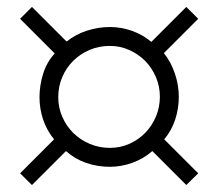

<svg xmlns="http://www.w3.org/2000/svg" viewBox="-20 -694 627 560"><path d="M523.4 -154.3 424.3 -253.4Q397.9 -230.5 365.7 -219Q333.5 -207.5 300.3 -207.5Q264.2 -207.5 231.4 -218.8Q198.7 -230 172.4 -253.4L73.2 -154.3L38.6 -188.5L137.7 -287.6Q116.2 -314 105.7 -345.5Q95.2 -377 95.2 -410.6Q95.2 -444.3 105.7 -478.5Q116.2 -512.7 139.6 -538.1L38.6 -639.2L73.2 -673.8L174.3 -572.8Q200.2 -593.8 233.4 -604.5Q266.6 -615.2 300.3 -615.2Q333.5 -615.2 365 -604Q396.5 -592.8 421.4 -571.8L523.4 -673.8L558.1 -639.2L458 -539.1Q478.5 -513.7 490 -479.7Q501.5 -445.8 501.5 -412.1Q501.5 -377.9 491.2 -345.9Q481 -314 459 -287.6L558.1 -188.5ZM446.3 -412.1Q446.3 -441.9 434.8 -469Q423.3 -496.1 403.6 -516.1Q383.8 -536.1 357.2 -548.1Q330.6 -560.1 300.3 -560.1Q269 -560.1 241.7 -548.6Q214.4 -537.1 193.8 -516.8Q173.3 -496.6 161.6 -469.2Q149.9 -441.9 149.9 -410.6Q149.9 -379.9 161.9 -352.8Q173.8 -325.7 194.3 -305.7Q214.8 -285.6 242.2 -274.2Q269.5 -262.7 300.3 -262.7Q331.1 -262.7 357.7 -274.7Q384.3 -286.6 404.1 -307.1Q423.8 -327.6 435.1 -354.7Q446.3 -381.8 446.3 -412.1Z"/></svg>

Font: Tai Heritage Pro
Style: Regular
Weight: 400
Designer: Faah Baccam, Walt Agee, Victor Gaultney, Annie Olsen
Foundry: SIL International
Version: Version 2.600